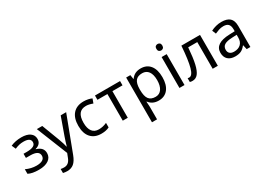

<svg xmlns="http://www.w3.org/2000/svg" viewBox="-6 -1691 3980 2885"><g transform="rotate(-30 1984.0 -248.5)"><path d="M190.9 -314.9Q342.8 -314.9 342.8 -397Q342.8 -473.1 221.2 -473.1Q182.6 -473.1 149.4 -465.8Q116.2 -458.5 69.8 -439L39.1 -508.8Q122.6 -545.9 226.1 -545.9Q320.3 -545.9 373.5 -508.3Q426.8 -470.7 426.8 -404.8Q426.8 -313.5 326.2 -286.1V-282.2Q387.2 -264.6 416 -231.4Q444.8 -198.2 444.8 -147.9Q444.8 -74.2 383.8 -32.2Q322.8 9.8 215.8 9.8Q97.7 9.8 33.2 -24.9V-104Q122.6 -62 214.8 -62Q283.7 -62 320.8 -85Q357.9 -107.9 357.9 -152.8Q357.9 -198.7 320.3 -220.9Q282.7 -243.2 205.1 -243.2H132.8V-314.9Z M491.2 -536.1H585.4L701.2 -231Q737.8 -131.3 746.1 -85H750Q754.4 -103 770 -152.6Q785.6 -202.1 796.4 -231.9L905.3 -536.1H1000L769 74.2Q735.4 163.1 689 201.7Q642.6 240.2 574.2 240.2Q537.6 240.2 501.5 231.9V162.1Q525.9 168 560.1 168Q602.1 168 631.3 144.8Q660.6 121.6 679.2 73.2L707 2Z M1299.8 9.8Q1184.1 9.8 1119.6 -61.3Q1055.2 -132.3 1055.2 -265.1Q1055.2 -399.9 1120.4 -472.9Q1185.5 -545.9 1306.2 -545.9Q1345.2 -545.9 1383.5 -537.8Q1421.9 -529.8 1446.8 -517.1L1419.9 -443.8Q1352.1 -469.2 1304.2 -469.2Q1223.1 -469.2 1184.6 -418.2Q1146 -367.2 1146 -266.1Q1146 -168.9 1184.6 -117.4Q1223.1 -65.9 1298.8 -65.9Q1369.6 -65.9 1438 -97.2V-19Q1382.3 9.8 1299.8 9.8Z M1935.1 -461.9H1759.8V0H1672.9V-461.9H1500V-536.1H1935.1Z M2294.9 9.8Q2187 9.8 2128.9 -67.9H2123L2125 -47.9Q2128.9 -9.8 2128.9 20V240.2H2041V-536.1H2113.3L2125 -462.9H2128.9Q2160.2 -506.8 2201.2 -526.4Q2242.2 -545.9 2295.9 -545.9Q2400.4 -545.9 2458.3 -473.4Q2516.1 -400.9 2516.1 -269Q2516.1 -137.7 2458 -64Q2399.9 9.8 2294.9 9.8ZM2280.3 -472.2Q2200.7 -472.2 2165.3 -427.2Q2129.9 -382.3 2128.9 -286.1V-269Q2128.9 -160.2 2165 -111.6Q2201.2 -63 2282.2 -63Q2349.6 -63 2387.5 -117.7Q2425.3 -172.4 2425.3 -270Q2425.3 -368.2 2387.5 -420.2Q2349.6 -472.2 2280.3 -472.2Z M2744.1 0H2656.2V-536.1H2744.1ZM2649.4 -681.2Q2649.4 -710.4 2664.3 -723.6Q2679.2 -736.8 2701.2 -736.8Q2721.7 -736.8 2737.1 -723.6Q2752.4 -710.4 2752.4 -681.2Q2752.4 -652.3 2737.1 -638.7Q2721.7 -625 2701.2 -625Q2679.2 -625 2664.3 -638.7Q2649.4 -652.3 2649.4 -681.2Z M3322.3 0H3232.9V-462.9H3075.2Q3061.5 -287.1 3038.3 -186.8Q3015.1 -86.4 2977.8 -39.8Q2940.4 6.8 2882.3 6.8Q2850.6 6.8 2835.9 0V-65.9Q2846.2 -62 2863.3 -62Q2917 -62 2949 -175.3Q2981 -288.6 2999 -536.1H3322.3Z M3823.2 0 3806.2 -76.2H3802.2Q3762.2 -25.9 3722.4 -8.1Q3682.6 9.8 3622.1 9.8Q3543 9.8 3498 -31.7Q3453.1 -73.2 3453.1 -148.9Q3453.1 -312 3710.4 -319.8L3801.3 -323.2V-355Q3801.3 -416 3774.9 -445.1Q3748.5 -474.1 3690.4 -474.1Q3647.9 -474.1 3610.1 -461.4Q3572.3 -448.7 3539.1 -433.1L3512.2 -499Q3552.7 -520.5 3600.6 -532.7Q3648.4 -544.9 3695.3 -544.9Q3792.5 -544.9 3839.8 -502Q3887.2 -459 3887.2 -365.2V0ZM3642.1 -61Q3715.8 -61 3758.1 -100.8Q3800.3 -140.6 3800.3 -213.9V-262.2L3721.2 -258.8Q3628.9 -255.4 3586.7 -229.5Q3544.4 -203.6 3544.4 -147.9Q3544.4 -106 3570.1 -83.5Q3595.7 -61 3642.1 -61Z"/></g></svg>

Font: NotoPenekeko
Style: Regular
Weight: 400
Designer: Monotype Design team
Foundry: Monotype Imaging Inc.
Version: Version 1.04